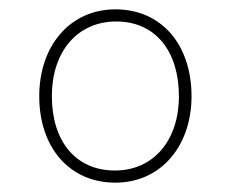

<svg xmlns="http://www.w3.org/2000/svg" viewBox="-20 -526 493 411"><path d="M227 -135C324 -135 390 -213 390 -320C390 -430 326 -506 227 -506C130 -506 64 -428 64 -320C64 -211 128 -135 227 -135ZM226 -161C141 -161 91 -225 91 -320C91 -415 145 -480 229 -480C313 -480 363 -416 363 -320C363 -226 309 -161 226 -161Z"/></svg>

Font: Noto Sans Condensed Thin
Style: Italic
Weight: 100
Width: 3
Italic angle: -12°
Designer: Monotype Design Team
Foundry: Monotype Imaging Inc.
Version: Version 2.013